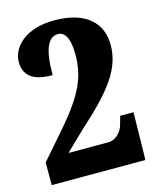

<svg xmlns="http://www.w3.org/2000/svg" viewBox="-110 -800 716 877"><g transform="rotate(-15 248.5 -362.0)"><path d="M25 0H468L472 -225H409L399 -189C387 -141 350 -122 327 -122H137L226 -208C387 -352 451 -440 451 -550C451 -654 378 -724 231 -724C91 -724 25 -650 25 -581C25 -503 89 -484 159 -484C159 -612 186 -659 231 -659C259 -659 284 -632 284 -549C284 -447 253 -371 140 -239L25 -107Z"/></g></svg>

Font: Noto Serif Devanagari Condensed Black
Style: Regular
Weight: 900
Width: 3
Designer: Universal Thirst, Indian Type Foundry and the Monotype Design Team
Foundry: Monotype Imaging Inc.
Version: Version 2.004